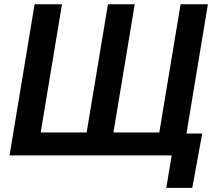

<svg xmlns="http://www.w3.org/2000/svg" viewBox="-20 -748 1041 924"><path d="M146.5 -727.5H278.3L175.8 -110.4H397L499.5 -727.5H628.4L525.9 -110.4H746.6L849.1 -727.5H980.5L859.9 0H25.9ZM780.3 156.2 806.2 0H765.6L782.7 -105.5H953.1L905.3 156.2Z"/></svg>

Font: Inter Semi Bold
Style: Italic
Weight: 600
Italic angle: -9.39999°
Designer: Rasmus Andersson
Foundry: rsms
Version: Version 4.000;git-3c8e0fc